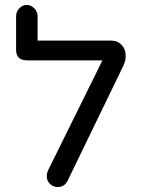

<svg xmlns="http://www.w3.org/2000/svg" viewBox="-20 -754 580 776"><path d="M478 -487 253 -23Q240 2 213 2Q202 2 193 -3Q169 -16 169 -43Q169 -53 174 -65L394 -510H90Q45 -510 45 -553V-688Q45 -707 58 -720.5Q71 -734 88 -734Q105 -734 118.5 -720.5Q132 -707 132 -688V-590H430Q455 -590 471.5 -572.5Q488 -555 488 -528Q488 -507 478 -487Z"/></svg>

Font: VarelaRound
Style: Regular
Weight: 400
Designer: Joe Prince, Avraham Cornfeld
Foundry: Joe Prince, Avraham Cornfeld
Version: Version 2.000;PS 002.000;hotconv 1.0.88;makeotf.lib2.5.64775